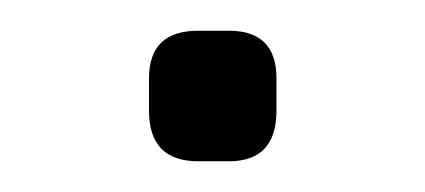

<svg xmlns="http://www.w3.org/2000/svg" viewBox="-20 -355 277 125"><path d="M109 -250Q77 -250 77 -283V-304Q77 -335 109 -335H129Q160 -335 160 -304V-283Q160 -250 129 -250Z"/></svg>

Font: Jura Medium
Style: Regular
Weight: 500
Designer: Daniel Johnson, Alexei Vanyashin
Foundry: Daniel Johnson
Version: Version 5.103